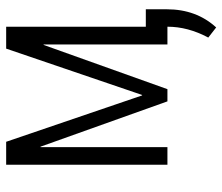

<svg xmlns="http://www.w3.org/2000/svg" viewBox="-70 -498 728 629"><g transform="rotate(-90 294.5 -184.0)"><path d="M521 -528.3V-70.8H578.1V-2Q578.1 94.7 518.6 159.7L485.4 133.8Q521 67.4 521 0H462.9V-405.3L461.4 -405.8L316.4 0H276.4L127.9 -416L126.5 -415.5V0H68.8V-528.3H144L295.9 -83H297.4L449.2 -528.3Z"/></g></svg>

Font: RobotoCondensed-Light
Style: Light
Weight: 300
Designer: Google
Version: Version 1.200311; 2013